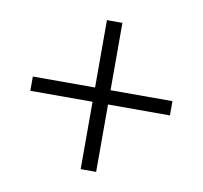

<svg xmlns="http://www.w3.org/2000/svg" viewBox="-62 -677 658 623"><g transform="rotate(10 267.5 -365.5)"><path d="M242 -120H293V-342H497V-389H293V-611H242V-389H37V-342H242Z"/></g></svg>

Font: Noto Sans Japanese Light
Style: Regular
Weight: 300
Designer: Ryoko NISHIZUKA (kana & ideographs); Paul D. Hunt (Latin, Greek & Cyrillic); Wenlong ZHANG (bopomofo); Sandoll Communica
Foundry: Adobe Systems Incorporated
Version: Version 1.000;PS 1;hotconv 1.0.78;makeotf.lib2.5.61930